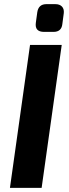

<svg xmlns="http://www.w3.org/2000/svg" viewBox="-20 -907 332 927"><path d="M204 -887H247Q268 -887 279 -875.5Q290 -864 288 -844L281 -791Q277 -753 238 -753H193Q147 -753 153 -797L160 -848Q166 -887 204 -887ZM181 0H28L125 -690H278Z"/></svg>

Font: Exo 2.0
Style: Bold Italic
Weight: 700
Italic angle: -8°
Designer: Natanael Gama
Version: Version 1.001;PS 001.001;hotconv 1.0.70;makeotf.lib2.5.58329